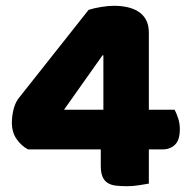

<svg xmlns="http://www.w3.org/2000/svg" viewBox="-20 -635 646 663"><path d="M286 -601Q305 -607 329.5 -611Q354 -615 374 -615Q397 -615 418.5 -610.5Q440 -606 457 -595.5Q474 -585 484 -567Q494 -549 494 -522V-256H583Q589 -245 595 -227Q601 -209 601 -189Q601 -151 584 -135Q567 -119 541 -119H494V-1Q483 1 461 4.5Q439 8 419 8Q397 8 380 6Q363 4 351.5 -3.5Q340 -11 334 -25Q328 -39 328 -63V-119H77Q54 -131 37.5 -154.5Q21 -178 21 -212Q21 -231 26 -254Q31 -277 43 -294ZM337 -444H334L201 -256H337Z"/></svg>

Font: Baloo Da
Style: Regular
Weight: 400
Designer: Noopur Datye and Ek Type
Foundry: Ek Type
Version: Version 1.443;PS 1.000;hotconv 16.6.51;makeotf.lib2.5.65220;